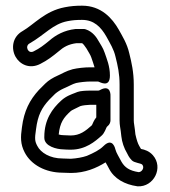

<svg xmlns="http://www.w3.org/2000/svg" viewBox="-20 -560 599 676"><path d="M200 -2C155.9 -2 123.1 -22.6 111.2 -46.5C102.4 -63 101.9 -71.7 106.8 -104.6C113.1 -155.3 127.4 -180.6 153.1 -208.7L174.1 -229.7C182.6 -237 192.8 -243.4 202.9 -248C224.7 -257.3 234.3 -263.9 248 -267.7C259.5 -270.3 282.8 -273 297 -273H325C329.4 -273 367 -247.4 367 -294C367 -327.5 355.7 -353.1 348.7 -373.9C342.4 -392.9 333.4 -403.9 328 -414C320.4 -427.9 306.8 -448.4 281.9 -456.7C279.4 -457.6 276.2 -458 274 -458H248C247.1 -458 245.9 -457.9 245.2 -457.8C206.4 -453.5 175.9 -436.5 153.8 -417C132.9 -400 120.5 -390.2 98.5 -379.2C79 -368.8 66.4 -397.7 84.1 -407.1C137.8 -437.8 166 -475.7 217.8 -485.5C234.8 -488.9 248.8 -490 269 -490C311.2 -490 335.5 -464.4 354.2 -431.8C367.9 -406.6 380.5 -387.2 386.7 -360.2C394.7 -328.1 401 -300.6 401 -262V-136C401 -118.3 404.2 -107.9 405.1 -98.4L407.2 -80.2C409.4 -59.9 416.5 -38.5 427.6 -20.1C429.6 -16.8 433.2 -6.4 444.3 4.7C453.4 13.7 476.2 14.4 480.8 19.6C489.8 29.8 479.9 45.8 468.3 46.1C435.1 40.9 419.5 29.4 408 10C397.8 -10 390.1 -19.9 386.1 -34.6C386.1 -34.6 377.3 -78.7 344.3 -45.7C330.5 -31.8 309.7 -21.5 285.9 -11.3C270.5 -5.9 249.5 -2.2 229.3 -1C219 -1 209.9 -2 200 -2ZM351.7 11.6C355.8 19 360.3 26.4 363.6 33.2C381.7 69.4 419.7 89.6 462.5 95.7C463 95.8 463.9 95.9 464.5 96C521.5 99.3 556.7 29.9 518.2 -13.6C505.4 -28 489.6 -33.2 476.4 -35.6C475.5 -37.2 473.5 -41.1 470.2 -46.3C464.9 -55.3 461.1 -67.7 456.7 -87.1L454.9 -103.6C453.4 -118.7 451 -125.8 451 -136V-262C451 -306.1 443.2 -340.3 435.3 -371.8C427.1 -407.6 410.6 -432.8 397.8 -456.2C375.3 -495.5 336.5 -540 269 -540C247 -540 228.1 -538.5 208.2 -534.5C138.3 -521.4 99.8 -473.9 60.1 -451C22.4 -430.1 19.1 -388.2 34.7 -360.3C49.3 -334 83.3 -315.2 121.9 -335C147.5 -347.9 165.1 -361.7 186.2 -379C203.6 -394.4 221.4 -404.5 249.4 -408H268.9C272.5 -405.8 277.8 -399.8 284.4 -389.4C292 -375.7 298.2 -367.4 301.3 -358.1C305.6 -345.1 309.6 -334.9 312.9 -323H297C277 -323 253.2 -320.3 236 -316.3C211.4 -309.7 198.7 -300.5 183.1 -293.9C166.8 -286.6 151.4 -277.7 139.3 -265.7L116.9 -243.3C84.6 -208 64.5 -169.7 57.2 -111.4C52.3 -78 51.5 -52.8 66.8 -23.5C89.3 20.4 140.2 47.6 199.2 48C207.8 48.6 220 49 230 49C279.5 49 319.6 31.7 351.7 11.6ZM331.9 -242.9C329.3 -241.4 327.4 -241 325 -241H297C284.3 -241 262.6 -240.1 252.7 -236.2L242.7 -232.2C234 -228.7 212.8 -222.1 195.5 -205.9C164.2 -177.5 136 -139 136 -78V-75C136 -44.6 180.5 -34.3 202.9 -34C211.5 -33.3 220 -33 229 -33C281.6 -33 314.7 -61.9 337.6 -82.3C342.9 -87 346.2 -92.4 349.6 -99.2L354.8 -110.8C355.9 -113.1 356.9 -114.4 359 -116C365.5 -120.9 369 -129.4 369 -136V-221C369 -221 372.4 -265.4 331.9 -242.9ZM204 -84C198 -84 191.8 -84.9 186.7 -86.5C191.2 -128.5 203.6 -145.9 229.7 -169.4C232.6 -172 246.9 -178.3 262.6 -186.3C269.2 -188.9 289.2 -191 297 -191H319V-146.7C315.3 -142.2 311.6 -136.7 309.2 -131.3L304.5 -120.9C304.3 -120.5 304.1 -120.1 302.7 -118.2C281 -98.9 261.2 -83 229 -83C220.2 -83 212.1 -84 204 -84Z"/></svg>

Font: HoneyBee
Style: Str
Weight: 700
Foundry: Cannot Into Space Fonts
Version: Version 0.89